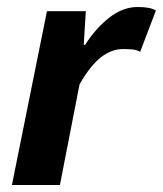

<svg xmlns="http://www.w3.org/2000/svg" viewBox="-20 -528 465 548"><path d="M14 0 114 -496H225L219 -400H223Q252 -446 291 -477Q330 -508 373 -508Q392 -508 404.5 -505.5Q417 -503 425 -498L380 -380Q370 -386 356.5 -387Q343 -388 331 -388Q298 -388 267.5 -364Q237 -340 207 -287L151 0Z"/></svg>

Font: Source Sans 3 ExtraLight
Style: Bold Italic
Weight: 700
Italic angle: -11°
Version: Version 3.052;hotconv 1.1.0;makeotfexe 2.6.0